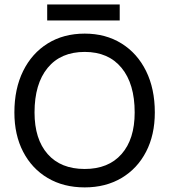

<svg xmlns="http://www.w3.org/2000/svg" viewBox="-20 -806 734 834"><path d="M185 -786.5H500V-717H185ZM42.5 -317.5Q42.5 -420.5 80.5 -497.5Q118.5 -574.5 187.2 -617.2Q256 -660 348 -660Q439 -660 507.8 -617.2Q576.5 -574.5 614.5 -497.5Q652.5 -420.5 652.5 -317.5Q652.5 -220 614.5 -146.8Q576.5 -73.5 507.8 -32.8Q439 8 348 8Q256 8 187.2 -32.8Q118.5 -73.5 80.5 -146.8Q42.5 -220 42.5 -317.5ZM565 -317.5Q565 -442 508 -511.2Q451 -580.5 348 -580.5Q244 -580.5 187 -511.2Q130 -442 130 -317.5Q130 -201.5 187 -136.8Q244 -72 348 -72Q451 -72 508 -136.8Q565 -201.5 565 -317.5Z"/></svg>

Font: Overused Grotesk
Style: Regular
Weight: 450
Version: Version 0.004